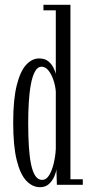

<svg xmlns="http://www.w3.org/2000/svg" viewBox="-20 -770 372 800"><path d="M146.5 10Q115.5 10 90 -16.5Q64.5 -43 49.8 -102Q35 -161 35 -259Q35 -356 49.8 -414.8Q64.5 -473.5 89 -500Q113.5 -526.5 142.5 -526.5Q166.5 -526.5 180.8 -515Q195 -503.5 202.5 -488.2Q210 -473 212.5 -462.5V-727H161V-750H273.5V-23H325V0H217L215 -64.5Q213.5 -51.5 205.8 -33.8Q198 -16 183.5 -3Q169 10 146.5 10ZM155.5 -20.5Q173 -20.5 185 -40.2Q197 -60 204 -90Q211 -120 212.5 -149V-389Q210.5 -413 202.5 -436.8Q194.5 -460.5 182 -476.2Q169.5 -492 153.5 -492Q136.5 -492 125.8 -472.2Q115 -452.5 108.8 -419.2Q102.5 -386 100 -343.8Q97.5 -301.5 97.5 -257Q97.5 -203.5 100.2 -160Q103 -116.5 109.5 -85.2Q116 -54 127.2 -37.2Q138.5 -20.5 155.5 -20.5Z"/></svg>

Font: Imbue 48pt Light
Style: Regular
Weight: 300
Designer: Tyler Finck
Foundry: Etcetera Type Company
Version: Version 1.102